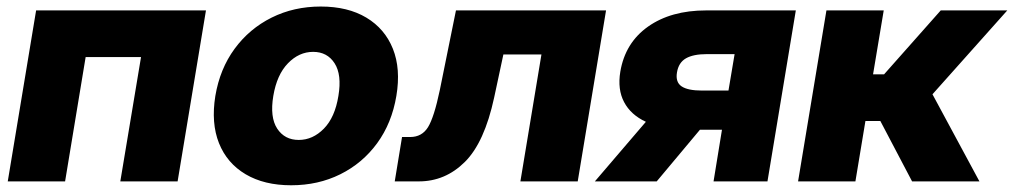

<svg xmlns="http://www.w3.org/2000/svg" viewBox="-20 -547 3058 579"><path d="M601.1 -515.6 515.6 0H342.8L405.3 -375H238.3L176.3 0H3.4L88.9 -515.6Z M857.9 11.7Q776.9 11.7 720.7 -21.5Q664.6 -54.7 640.4 -115.2Q616.2 -175.8 629.4 -257.8Q643.1 -339.4 687.5 -399.9Q731.9 -460.4 799.1 -493.9Q866.2 -527.3 947.3 -527.3Q1028.8 -527.3 1084.7 -493.9Q1140.6 -460.4 1164.8 -399.9Q1189 -339.4 1175.3 -257.8Q1161.6 -175.8 1117.4 -115.2Q1073.2 -54.7 1006.3 -21.5Q939.5 11.7 857.9 11.7ZM880.9 -125Q923.3 -125 956.8 -159.2Q990.2 -193.4 1000.5 -257.8Q1011.2 -321.8 989 -356.2Q966.8 -390.6 924.3 -390.6Q881.8 -390.6 848.4 -356.2Q814.9 -321.8 804.2 -257.8Q793.5 -193.4 815.9 -159.2Q838.4 -125 880.9 -125Z M1170.4 0 1192.4 -133.8H1216.8Q1252.4 -133.8 1270.8 -163.6Q1289.1 -193.4 1306.2 -274.9L1355 -515.6H1807.6L1722.2 0H1549.3L1612.8 -382.8H1498L1470.2 -252.9Q1440.9 -117.2 1381.8 -58.6Q1322.8 0 1243.2 0Z M2294.4 0H2131.8L2157.2 -155.8H2090.8L1960.4 0H1773.9L1927.7 -179.7Q1882.3 -200.7 1862.1 -239Q1841.8 -277.3 1850.6 -330.6Q1865.2 -418 1934.3 -466.8Q2003.4 -515.6 2109.4 -515.6H2379.9ZM2176.8 -273.9 2195.3 -383.8H2111.8Q2070.8 -383.8 2048.6 -371.1Q2026.4 -358.4 2021.5 -328.6Q2016.6 -299.3 2035.4 -286.6Q2054.2 -273.9 2097.2 -273.9Z M2386.7 0 2472.2 -515.6H2645L2612.8 -322.8H2646L2816.9 -515.6H3017.6L2792 -262.7L2933.6 0H2730.5L2634.8 -182.1H2589.8L2559.6 0Z"/></svg>

Font: Inter Display Extra Bold
Style: Italic
Weight: 800
Italic angle: -9.39999°
Designer: Rasmus Andersson
Foundry: rsms
Version: Version 4.000;git-4fc901f